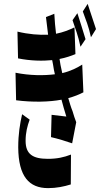

<svg xmlns="http://www.w3.org/2000/svg" viewBox="-20 -894 540 990"><path d="M379 -826 354 -790C369 -744 383 -711 395 -653L421 -692C410 -729 391 -789 379 -826ZM60 -519 63 -377C146 -366 235 -368 297 -380C304 -352 313 -323 322 -293L246 -302L243 -187C278 -179 324 -165 352 -155L373 -264C366 -283 360 -299 354 -321C346 -340 339 -364 332 -388C362 -396 389 -407 410 -418L404 -561C379 -545 344 -527 301 -517C298 -532 295 -547 292 -559C290 -569 289 -580 287 -590C319 -596 347 -606 369 -615L364 -753C338 -740 305 -727 269 -720C265 -752 262 -786 260 -823L217 -806C221 -774 225 -744 228 -715C182 -713 128 -717 70 -731L73 -593C137 -580 200 -579 249 -584C252 -570 255 -554 258 -534L263 -511C207 -504 134 -504 60 -519ZM74 -134C75 16 130 76 228 76C271 76 310 68 345 57L346 -97C310 -83 274 -75 227 -75C149 -75 112 -99 112 -168C112 -210 121 -245 133 -277L94 -305C83 -256 74 -203 74 -134ZM407 -835C423 -790 437 -759 449 -702L475 -744L432 -874Z"/></svg>

Font: 寒蝉无机体 CompactMedium
Style: Regular
Weight: 500
Width: 3
Designer: ChillTanhei {Warren2060}; 
Source Han Sans {Ryoko NISHIZUKA 西塚涼子 (kana, bopomofo & ideographs); Paul D. Hunt (Latin, Gre
Foundry: ChillType&Adobe
Version: Version 1.000;Glyphs 3.1.1 (3135)